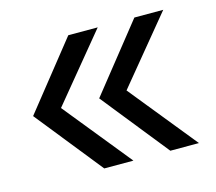

<svg xmlns="http://www.w3.org/2000/svg" viewBox="-76 -614 753 668"><g transform="rotate(-15 300.0 -280.0)"><path d="M460 -40 268 -280 459 -520H563L367 -282L563 -40ZM222 -40 30 -280 221 -520H327L131 -282L327 -40Z"/></g></svg>

Font: JetBrains Mono
Style: Regular
Weight: 400
Monospace: yes
Designer: Philipp Nurullin, Konstantin Bulenkov
Foundry: JetBrains
Version: Version 2.305